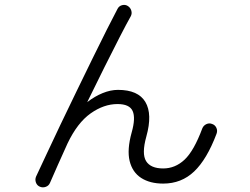

<svg xmlns="http://www.w3.org/2000/svg" viewBox="-20 -781 1040 799"><path d="M146 -4Q134 -9 129.5 -21.5Q125 -34 130 -46Q147 -82 173 -138Q199 -194 231.5 -262Q264 -330 298.5 -401Q333 -472 365.5 -538.5Q398 -605 425 -658.5Q452 -712 469 -744Q475 -756 488 -759.5Q501 -763 512 -756Q523 -749 526.5 -736.5Q530 -724 524 -713Q507 -683 478 -626.5Q449 -570 414 -500Q379 -430 343 -356Q374 -380 407 -393.5Q440 -407 471 -407Q555 -407 585 -356.5Q615 -306 589 -213Q569 -141 588 -110.5Q607 -80 659 -80Q709 -80 748 -116.5Q787 -153 822 -247Q827 -259 839 -264.5Q851 -270 863 -265Q875 -261 880.5 -249Q886 -237 881 -224Q841 -118 788 -67.5Q735 -17 659 -17Q604 -17 567.5 -40.5Q531 -64 519.5 -111Q508 -158 528 -230Q545 -290 532 -319Q519 -348 469 -348Q412 -348 357 -309Q302 -270 261 -184Q240 -138 220.5 -94Q201 -50 188 -20Q183 -8 170.5 -3.5Q158 1 146 -4Z"/></svg>

Font: Zen Maru Gothic
Style: Regular
Weight: 400
Designer: Yoshimichi Ohira
Foundry: Positype
Version: Version 1.002